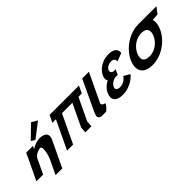

<svg xmlns="http://www.w3.org/2000/svg" viewBox="191 -2129 3579 3579"><g transform="rotate(-45 1980.5 -339.5)"><path d="M527.1 -605.9 603.1 -558.9 895.2 -782.8 777.3 -850ZM70.3 0H247.3L385.2 -290C409.4 -341 495.7 -390 559.8 -390C628.8 -390 566.5 -170 542.3 -119L404.4 171H581.4L823.4 -338C891.4 -481 782.7 -528 678.6 -528C610.9 -528 535.4 -499 468 -459H465.5L491.2 -513H314.2Z M1305.8 -561.9H1579.4L1369.3 -120L1361.7 -0.9H1521.5L1529.1 -120L1738.8 -561H1827L1894 -702H1805.8L1805.9 -702.1H1646.1H1372.5H1212.7L1212.7 -702H1119.5L1052.5 -561H1145.6L879.3 -0.9H1039.1Z M2030 -753H2207L1939.8 -191C1931.5 -173 1942.1 -161.8 1950.8 -145C1955.6 -135.7 2008.8 -124 2011.7 -113C2011.7 -113 1947 -21.3 1908.1 0C1824 0 1783 4.3 1767.4 -3C1712.2 -28.9 1705.3 -57.6 1744.9 -148L1744.4 -148L1753.2 -166.5C1757.8 -176.7 1763 -187.5 1768.6 -199L1769.1 -200Z M2717.1 -511.8C2717.1 -511.8 2738.8 -598.5 2631.8 -598.5C2577.3 -598.5 2511.5 -566.2 2490.1 -521.2C2465.9 -470.2 2498.5 -432.8 2549.9 -432.8H2592.1L2542.4 -328.2C2542.4 -328.2 2528.3 -333.3 2507.8 -333.3C2439.9 -333.3 2365.2 -290.8 2336.5 -230.5C2308.2 -171 2343.9 -137.8 2414.8 -137.8C2542.4 -137.8 2604.6 -244.9 2604.6 -244.9L2724 -172.7C2724 -172.7 2594.4 -0.1 2348.3 -0.1C2176.8 -0.1 2112.8 -96.2 2176.7 -230.5C2211.8 -304.4 2272.1 -358 2342.3 -391.1C2318.2 -420.9 2315.4 -465.1 2342.9 -522.9C2399.5 -641.9 2536.8 -726.9 2690.8 -726.9C2917.8 -726.9 2880.3 -573 2880.3 -573Z M3089.6 -363.9C3139.2 -468.4 3258.6 -572.8 3407.5 -573L3407.5 -573L3407.9 -573H3408C3558.2 -573 3576.4 -468.5 3526.7 -363.9C3477 -259.4 3363.5 -154.8 3209.2 -154.8C3050.8 -154.8 3039.8 -259.4 3089.6 -363.9ZM3480.7 -727 3480.7 -726.9C3249.9 -726.6 3014.3 -568.6 2917 -363.9C2819.6 -159.1 2890.2 -0.1 3135.7 -0.1C3375 -0.1 3601.8 -159.1 3699.2 -363.9C3741.2 -452.3 3749.7 -531.9 3730.1 -594L3866.2 -604L3960.7 -727Z"/></g></svg>

Font: Hussar
Style: BdSuprExtOblFive
Weight: 700
Foundry: Cannot Into Space Fonts
Version: Version 2.00